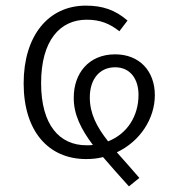

<svg xmlns="http://www.w3.org/2000/svg" viewBox="-20 -554 634 682"><path d="M530 -216C530 -301 476 -361 389 -361C294 -361 242 -292 242 -208C241 -148 268 -95 310 -39C303 -38 295 -38 287 -38C192 -38 126 -109 126 -259C126 -410 193 -484 288 -484C336 -484 370 -470 404 -443L433 -481C389 -519 344 -534 285 -534C151 -534 64 -426 64 -258C64 -88 152 11 286 11C307 11 327 9 346 4C373 36 404 70 438 108L475 78C446 44 419 14 395 -13C478 -52 530 -133 530 -216ZM299 -208C299 -272 333 -315 389 -315C443 -315 472 -273 472 -217C472 -143 433 -79 364 -52C323 -104 299 -151 299 -208Z"/></svg>

Font: FiraGO Light
Style: Regular
Weight: 300
Designer: bBox Type
Foundry: bBox Type GmbH
Version: Version 1.001;PS 001.001;hotconv 1.0.88;makeotf.lib2.5.64775